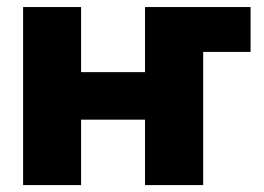

<svg xmlns="http://www.w3.org/2000/svg" viewBox="-20 -536 765 556"><path d="M214.8 -515.6V-327.1H399.9V-515.6H705.6V-385.7H568.4V0H399.9V-189.5H214.8V0H46.9V-515.6Z"/></svg>

Font: Inter Display ExtraBold
Style: Regular
Weight: 800
Designer: Rasmus Andersson
Foundry: rsms
Version: Version 4.000;git-a52131595